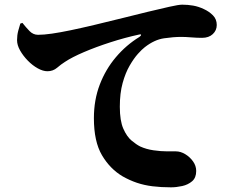

<svg xmlns="http://www.w3.org/2000/svg" viewBox="-20 -768 1040 822"><path d="M712 34Q669 34 633 29.5Q597 25 566 14.5Q535 4 505 -13Q451 -45 416.5 -103.5Q382 -162 382 -262Q382 -340 407 -405.5Q432 -471 476 -523Q520 -575 577 -610Q584 -615 584 -619Q583 -619 583 -620Q582 -622 575 -620Q515 -607 453 -587Q391 -567 339.5 -545Q288 -523 258 -503Q242 -493 224.5 -478Q207 -463 183 -463Q164 -463 141.5 -475.5Q119 -488 99 -508.5Q79 -529 66 -552Q53 -575 53 -596Q53 -617 58 -636Q63 -655 67 -667L76 -670Q91 -651 106.5 -635Q122 -619 143 -619Q167 -619 202 -624Q237 -629 282.5 -638.5Q328 -648 385 -661.5Q442 -675 510 -692Q561 -705 613 -717.5Q665 -730 705 -739Q745 -748 760 -748Q784 -748 807 -744Q830 -740 853 -729Q875 -719 891.5 -702.5Q908 -686 908 -661Q908 -638 891 -622Q874 -606 845 -606Q823 -606 798.5 -608Q774 -610 756 -610Q723 -610 682 -604Q641 -598 600 -566Q588 -557 570.5 -537.5Q553 -518 535 -487Q517 -456 505 -412.5Q493 -369 493 -311Q493 -251 508 -217Q523 -183 543.5 -166Q564 -149 580 -141Q606 -129 637.5 -124.5Q669 -120 696 -120H733Q753 -120 773 -108Q793 -96 806.5 -77Q820 -58 820 -36Q820 -7 802.5 8Q785 23 760 28.5Q735 34 712 34Z"/></svg>

Font: Noto Serif HK ExtraLight Black
Style: Regular
Weight: 900
Version: Version 2.002-H1;hotconv 1.1.0;makeotfexe 2.6.0